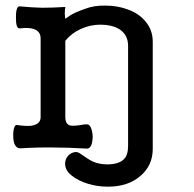

<svg xmlns="http://www.w3.org/2000/svg" viewBox="-20 -538 707 699"><path d="M127.9 -398.4V-111.3Q127.9 -85 92.8 -80.1Q74.2 -78.1 41 -83Q35.2 -85 31.2 -71.3Q27.3 -58.6 28.3 -41Q28.3 -22.5 34.2 -10.7Q42 2.9 54.7 2Q116.2 -2 177.7 -1Q224.6 -1 294.9 2.9Q305.7 4.9 312.5 -9.8Q317.4 -22.5 317.4 -42Q316.4 -61.5 310.5 -74.2Q303.7 -87.9 293 -85H287.1Q248 -78.1 235.4 -81.1Q217.8 -85.9 217.8 -112.3V-389.6Q241.2 -418 274.4 -432.6Q308.6 -448.2 345.7 -448.2Q385.7 -448.2 413.1 -432.6Q446.3 -412.1 446.3 -371.1V-6.8Q446.3 26.4 431.6 41Q414.1 59.6 372.1 60.5Q340.8 60.5 317.4 49.8Q302.7 43 275.4 23.4L272.5 21.5Q259.8 11.7 245.1 17.6Q231.4 22.5 222.7 36.1Q214.8 50.8 217.8 67.4Q221.7 85.9 240.2 100.6Q264.6 120.1 299.8 130.9Q334 141.6 373 141.6Q446.3 141.6 491.2 102.5Q536.1 64.5 536.1 3.9V-385.7Q536.1 -429.7 508.8 -460.9Q485.4 -489.3 444.3 -503.9Q407.2 -517.6 364.3 -517.6Q322.3 -518.6 290 -505.9Q269.5 -499 252.9 -491.2Q234.4 -482.4 217.8 -469.7L216.8 -475.6Q215.8 -482.4 215.8 -488.3Q215.8 -499 217.8 -512.7Q171.9 -509.8 132.8 -509.8Q95.7 -510.7 54.7 -514.6Q38.1 -519.5 38.1 -476.6Q37.1 -433.6 51.8 -434.6Q84 -438.5 102.5 -432.6Q127.9 -423.8 127.9 -398.4Z"/></svg>

Font: Gungsuh
Style: Regular
Weight: 400
Version: Version 2.21